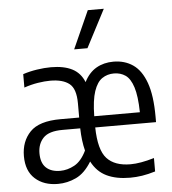

<svg xmlns="http://www.w3.org/2000/svg" viewBox="-56 -859 824 920"><g transform="rotate(-5 356.0 -399.0)"><path d="M186 9Q118 9 76.2 -28.8Q34.5 -66.5 34.5 -137.5Q34.5 -208.5 78 -253.8Q121.5 -299 224.5 -299H314.5V-367.5Q314.5 -437.5 283.2 -462.2Q252 -487 191.5 -487Q165 -487 132 -481.8Q99 -476.5 65.5 -465V-529.5Q97 -540 133 -545.5Q169 -551 200.5 -551Q262.5 -551 302.2 -530.8Q342 -510.5 360 -465.5Q382.5 -510 418.5 -530.8Q454.5 -551.5 501 -551.5Q555 -551.5 595 -524Q635 -496.5 657.2 -435Q679.5 -373.5 679.5 -270.5V-245H387Q389 -136.5 426.8 -95.5Q464.5 -54.5 540.5 -54.5Q588 -54.5 654.5 -74.5V-10Q620 0.5 590.8 5Q561.5 9.5 533 9.5Q466.5 9.5 420.5 -12.5Q374.5 -34.5 348.5 -84.5Q315.5 -30.5 273.5 -10.8Q231.5 9 186 9ZM498.5 -495Q466.5 -495 441.8 -478.2Q417 -461.5 402.5 -418.8Q388 -376 387 -299H606.5Q605 -377.5 591.2 -420Q577.5 -462.5 553.8 -478.8Q530 -495 498.5 -495ZM202 -52.5Q237 -52.5 270.8 -71Q304.5 -89.5 328.5 -139Q316.5 -185 315 -247H230Q164 -247 137 -218.5Q110 -190 110 -145Q110 -98 134.5 -75.2Q159 -52.5 202 -52.5ZM319 -626.5 400.5 -808H477.5L383 -626.5Z"/></g></svg>

Font: Encode Sans Condensed Condensed
Style: Regular
Weight: 400
Width: 3
Designer: Multiple Designers
Foundry: Impallari Type
Version: Version 3.000; ttfautohint (v1.8.3) -l 8 -r 50 -G 200 -x 14 